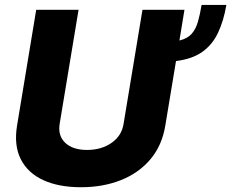

<svg xmlns="http://www.w3.org/2000/svg" viewBox="-20 -768 960 797"><path d="M816.8 -747.5H919.7Q908.4 -681.5 885.1 -632.1Q861.9 -582.7 819.8 -552.7Q777.7 -522.7 710.6 -514.6L666.2 -246.8Q652.7 -164.1 604.4 -106.9Q556.1 -49.7 481.7 -20.2Q407.3 9.2 316.1 9.2Q224.1 9.2 159.8 -20.2Q95.5 -49.7 66.4 -106.9Q37.3 -164.1 50.8 -246.8L130.3 -727.3H306.1L227.6 -253.6Q219.8 -204.2 251.1 -174.9Q282.3 -145.6 341.3 -145.6Q400.9 -145.6 443 -174.9Q485.1 -204.2 492.9 -253.6L571.4 -727.3H745.7L724.8 -599.8Q758.5 -608 775.9 -628Q793.3 -648.1 801.8 -678.4Q810.4 -708.8 816.8 -747.5Z"/></svg>

Font: Inter UI Extra Bold
Style: Italic
Weight: 800
Italic angle: 9.39999°
Designer: Rasmus Andersson
Foundry: rsms
Version: 3.2;8d6f07862